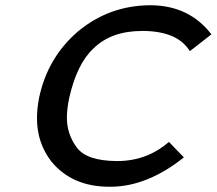

<svg xmlns="http://www.w3.org/2000/svg" viewBox="-20 -710 826 732"><path d="M549 -690Q550 -690 552 -690Q701 -690 786 -579L704 -515Q679 -554 635.5 -572.5Q592 -591 529 -592Q526 -592 522 -592Q404 -592 336 -525Q273 -466 244 -337Q235 -295 235 -261Q235 -199 272.5 -148Q310 -97 424 -96Q426 -96 427 -96Q540 -96 624 -169L681 -110Q542 1 403 2Q400 2 397 2Q255 2 176 -94Q121 -165 121 -259Q121 -296 129 -337Q161 -490 277 -590Q395 -688 549 -690Z"/></svg>

Font: New Athena Unicode
Style: Bold Italic
Weight: 700
Designer: J. Rusten 1997; rev. by R. Hancock 2001, 2002, rev. by D. Mastronarde 2002-2021
Foundry: Society for Classical Studies (formerly American Philological Association)
Version: Version 5.008